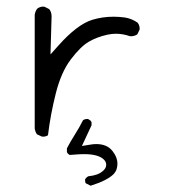

<svg xmlns="http://www.w3.org/2000/svg" viewBox="-20 -454 540 594"><path d="M108.9 -31.7Q110.4 -31.2 113.3 -31.2Q121.6 -31.2 128.4 -35.6Q136.2 -100.1 152.8 -165.8Q169.4 -231.4 199.5 -270.8Q229.5 -310.1 254.4 -324.7Q279.3 -339.4 312.5 -346.7Q325.7 -349.6 338.4 -349.6Q359.9 -349.6 380.9 -342.3Q382.3 -341.8 385.7 -341.8Q389.2 -341.8 394.3 -343Q399.4 -344.2 404.8 -347.7L411.6 -361.8Q412.1 -363.3 412.1 -365.5Q412.1 -367.7 411.6 -371.1Q410.2 -378.4 405.8 -383.8Q387.7 -396.5 366.2 -399.9Q348.1 -402.3 331.1 -402.3Q296.9 -402.3 265.1 -392.6Q218.3 -377.9 160.2 -312.5L136.2 -285.6L139.6 -403.3Q139.6 -416.5 132.3 -425.8L117.7 -433.1Q116.2 -433.6 112.8 -433.6Q109.4 -433.6 104.5 -432.1Q99.6 -430.7 95.2 -427.2Q88.9 -418.9 87.4 -408.2V-56.6Q88.9 -46.4 94.2 -38.6ZM187 16.6Q189.9 22.5 195.8 25.4L215.8 23.9Q229 22.9 240.7 22.9Q284.2 22.9 301.3 39.6Q308.6 46.9 308.6 55.7Q308.6 65.4 300 73.5Q291.5 81.5 280 85.7Q268.6 89.8 253.4 91.3Q246.6 94.7 243.2 101.1Q243.2 102.5 243.2 104Q243.2 109.4 245.1 112.8L260.3 120.6Q311.5 104.5 331.1 85Q338.4 77.1 340.8 69.1Q343.3 61 343.3 52.7Q343.3 32.2 327.6 12.7Q311 -8.3 277.8 -8.3Q268.6 -8.3 257.8 -6.3L233.4 -2.4L263.2 -66.4V-76.2Q261.7 -78.6 259.8 -81.1L252.4 -85.9Q251.5 -85.9 250 -85.9Q242.2 -85.9 236.8 -82Q225.6 -59.6 211.7 -37.8Q197.8 -16.1 187 4.9Z"/></svg>

Font: NaikaiFont
Style: ExtraLight
Weight: 200
Version: Version 1.89